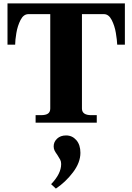

<svg xmlns="http://www.w3.org/2000/svg" viewBox="-20 -720 777 1127"><path d="M189 -44H220Q249 -44 262 -53.5Q275 -63 275 -83V-637H147Q118 -637 100.5 -602.5Q83 -568 76 -526Q69 -484 69 -458H24V-700H713V-458H668Q667 -485 660 -527Q653 -569 635.5 -603Q618 -637 590 -637H461V-83Q461 -44 516 -44H548V0H189ZM280 361Q339 300 339 243Q339 228 333.5 217.5Q328 207 317 190Q306 175 300.5 164Q295 153 295 139Q295 113 315 94Q335 75 368 75Q404 75 428 102.5Q452 130 452 177Q452 234 408.5 291.5Q365 349 308 387Z"/></svg>

Font: Taviraj Bold
Style: Regular
Weight: 700
Designer: Katatrad Team
Foundry: CadsonDemak
Version: Version 1.030